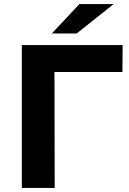

<svg xmlns="http://www.w3.org/2000/svg" viewBox="-20 -921 633 941"><path d="M580 -568H247L248 0H87V-700H581ZM369 -901H537L356 -757H234Z"/></svg>

Font: CMG Sans
Style: Bold
Weight: 700
Designer: Julieta Ulanovsky
Foundry: Julieta Ulanovsky
Version: Version 7.200